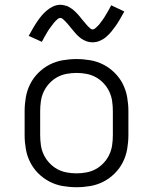

<svg xmlns="http://www.w3.org/2000/svg" viewBox="-20 -775 640 803"><path d="M300 8Q271 8 242 3Q213 -2 187 -15.5Q161 -29 140 -50Q119 -71 106 -97Q93 -123 88 -152Q83 -181 83 -210V-310Q83 -339 88 -368Q93 -397 106 -423Q119 -449 140 -470Q161 -491 187 -504.5Q213 -518 242 -523Q271 -528 300 -528Q329 -528 358 -523Q387 -518 413 -504.5Q439 -491 460 -470Q481 -449 494 -423Q507 -397 512 -368Q517 -339 517 -310V-210Q517 -181 512 -152Q507 -123 494 -97Q481 -71 460 -50Q439 -29 413 -15.5Q387 -2 358 3Q329 8 300 8ZM300 -50Q321 -50 342 -54Q363 -58 381 -68Q399 -78 413.5 -93.5Q428 -109 437 -128Q446 -147 449 -168Q452 -189 452 -210V-310Q452 -331 449 -352Q446 -373 437 -392Q428 -411 413.5 -426.5Q399 -442 381 -452Q363 -462 342 -466Q321 -470 300 -470Q279 -470 258 -466Q237 -462 219 -452Q201 -442 186.5 -426.5Q172 -411 163 -392Q154 -373 151 -352Q148 -331 148 -310V-210Q148 -189 151 -168Q154 -147 163 -128Q172 -109 186.5 -93.5Q201 -78 219 -68Q237 -58 258 -54Q279 -50 300 -50ZM367 -598Q361 -598 354.5 -599Q348 -600 342.5 -602Q337 -604 331 -607Q325 -610 320 -613.5Q315 -617 310.5 -621Q306 -625 301.5 -629.5Q297 -634 293 -639Q289 -644 285 -648.5Q281 -653 277 -658Q273 -663 268.5 -668.5Q264 -674 260 -678.5Q256 -683 252 -687Q248 -691 243 -695.5Q238 -700 233 -700Q227 -700 222.5 -696.5Q218 -693 212.5 -687.5Q207 -682 204.5 -678.5Q202 -675 199 -671Q196 -667 192.5 -662.5Q189 -658 185.5 -653Q182 -648 178.5 -642Q175 -636 171 -629Q167 -622 163 -615Q159 -608 155 -600L100 -625Q110 -643 119 -658.5Q128 -674 137 -687Q146 -700 154.5 -710Q163 -720 175 -730.5Q187 -741 202 -748Q217 -755 233 -755Q239 -755 245.5 -753.5Q252 -752 257.5 -750.5Q263 -749 269 -745.5Q275 -742 280 -738.5Q285 -735 289.5 -731Q294 -727 298.5 -722.5Q303 -718 307 -713.5Q311 -709 315 -704Q319 -699 323 -694Q327 -689 331.5 -684Q336 -679 340 -674Q344 -669 348 -665Q352 -661 357 -656.5Q362 -652 367 -652Q373 -652 377.5 -656Q382 -660 387.5 -665Q393 -670 395.5 -673.5Q398 -677 401 -681Q404 -685 407.5 -689.5Q411 -694 414.5 -699.5Q418 -705 421.5 -711Q425 -717 429 -723.5Q433 -730 437 -737.5Q441 -745 445 -753L500 -727Q490 -709 481 -693.5Q472 -678 463 -665.5Q454 -653 445.5 -642.5Q437 -632 425 -621.5Q413 -611 398 -604.5Q383 -598 367 -598Z"/></svg>

Font: Iosevka Light Extended
Style: Regular
Weight: 300
Width: 7
Monospace: yes
Designer: Belleve Invis
Foundry: Belleve Invis
Version: Version 32.5.0; ttfautohint (v1.8.4)